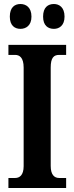

<svg xmlns="http://www.w3.org/2000/svg" viewBox="-20 -938 371 958"><path d="M249 -794C275 -794 302 -810 302 -855C302 -902 275 -918 249 -918C220 -918 195 -902 195 -855C195 -810 220 -794 249 -794ZM82 -794C109 -794 137 -810 137 -855C137 -902 109 -918 82 -918C54 -918 29 -902 29 -855C29 -810 54 -794 82 -794ZM22 0H310V-50H275C252 -50 233 -65 233 -110V-601C233 -651 249 -664 275 -664H310V-714H22V-664H56C77 -664 98 -651 98 -601V-109C98 -63 77 -50 56 -50H22Z"/></svg>

Font: Noto Serif Devanagari ExtraCondensed
Style: Bold
Weight: 700
Width: 2
Designer: Universal Thirst, Indian Type Foundry and the Monotype Design Team
Foundry: Monotype Imaging Inc.
Version: Version 2.004